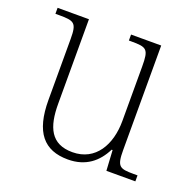

<svg xmlns="http://www.w3.org/2000/svg" viewBox="-102 -640 760 754"><g transform="rotate(20 277.5 -263.0)"><path d="M256 10C331 10 377 -29 405 -85H409L414 0H535V-25H518C460 -25 448 -30 448 -99V-536H322V-511H332C397 -511 406 -506 406 -433V-205C406 -107 360 -23 263 -23C173 -23 146 -85 146 -183V-536H15V-511H30C94 -511 105 -506 105 -439V-184C105 -49 156 10 256 10Z"/></g></svg>

Font: Noto Serif Thai SemiCondensed ExtraLight
Style: Regular
Weight: 200
Width: 4
Designer: Monotype Design Team
Foundry: Monotype Imaging Inc.
Version: Version 2.002